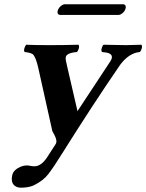

<svg xmlns="http://www.w3.org/2000/svg" viewBox="-20 -645 684 897"><path d="M206.1 168Q181.6 199.7 138.7 220.2Q136.2 221.2 134.8 222.2Q111.3 231.9 75.7 231.9Q52.2 231 40.5 213.9Q31.7 198.7 37.1 173.8Q42.5 149.4 73.2 135.3Q89.8 127.9 106.9 127.9Q113.3 127.9 121.6 129.9Q132.3 131.8 141.1 131.8Q171.4 131.8 198.2 92.8Q201.7 87.9 204.6 83L240.2 27.8Q249.5 13.2 232.9 -17.1Q227.1 -27.8 224.6 -32.2L158.7 -328.1Q146.5 -382.3 131.8 -392.6Q120.6 -399.4 95.2 -401.9Q88.4 -410.2 98.1 -429.7Q100.6 -434.1 102.5 -436Q142.1 -434.1 213.4 -434.1Q272.5 -434.1 346.7 -436Q353.5 -427.7 344.2 -408.7Q341.8 -404.3 339.4 -401.9Q290.5 -397.9 287.1 -377.4Q285.6 -367.2 293 -337.9L341.3 -128.9Q341.8 -126.5 341.8 -125Q342.8 -126.5 342.8 -127L495.1 -357.9Q517.1 -391.6 477.1 -399.4Q468.8 -400.9 456.5 -401.9Q449.7 -410.2 459 -429.7Q461.4 -434.1 463.9 -436Q537.6 -434.1 569.3 -434.1Q591.8 -434.1 640.6 -436Q647.5 -427.7 638.2 -408.7Q635.7 -404.3 633.3 -401.9Q585 -397.9 544.4 -346.2Q541 -341.8 539.1 -338.9Q412.1 -153.8 269 74.2Q231.4 134.8 206.1 168ZM534.2 -575.2H260.3Q246.6 -576.7 249 -592.8Q252.9 -610.4 271 -621.6Q276.9 -624.5 280.8 -625H556.6Q569.3 -623.5 567.4 -607.9Q563.5 -588.9 544.4 -578.1Q538.6 -575.7 534.2 -575.2Z"/></svg>

Font: Linux Libertine Slanted O
Style: Bold Slanted
Weight: 700
Designer: Philipp H. Poll
Foundry: Philipp H. Poll
Version: Version 5.0.0